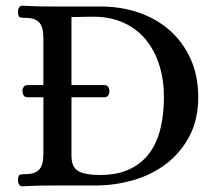

<svg xmlns="http://www.w3.org/2000/svg" viewBox="-20 -654 768 677"><path d="M78 -311Q67 -311 63 -318Q59 -325 59 -332Q59 -340 63 -347Q67 -354 78 -354H133V-514Q133 -528 131.5 -542Q130 -556 124 -567Q118 -578 105 -584.5Q92 -591 68 -591Q57 -591 50.5 -593Q44 -595 43 -612Q43 -620 47 -627Q51 -634 60 -634Q93 -632 121 -631.5Q149 -631 179 -631H335Q407 -631 469.5 -609.5Q532 -588 578.5 -547Q625 -506 652 -446.5Q679 -387 679 -312Q679 -232 647.5 -173Q616 -114 565 -75.5Q514 -37 449 -18.5Q384 0 317 0H179Q149 0 121 0.5Q93 1 60 3Q51 3 47 -4Q43 -11 43 -19Q44 -36 50.5 -38Q57 -40 68 -40Q92 -40 105 -46.5Q118 -53 124 -64Q130 -75 131.5 -89Q133 -103 133 -117V-311ZM558 -312Q558 -373 541.5 -425Q525 -477 493.5 -515Q462 -553 415.5 -574Q369 -595 310 -595Q302 -595 290.5 -595Q279 -595 267.5 -594.5Q256 -594 246.5 -594Q237 -594 232 -594V-354H347Q358 -354 362 -347Q366 -340 366 -332Q366 -325 362 -318Q358 -311 347 -311H232V-105Q232 -64 256.5 -50.5Q281 -37 332 -37Q393 -37 436 -57Q479 -77 506 -113Q533 -149 545.5 -199.5Q558 -250 558 -312Z"/></svg>

Font: Alice
Style: Regular
Weight: 400
Designer: Cyreal (www.cyreal.org)
Foundry: Cyreal (www.cyreal.org)
Version: Version 1.010